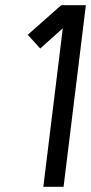

<svg xmlns="http://www.w3.org/2000/svg" viewBox="-20 -720 351 740"><path d="M225 0H147L222 -611L135 -533L87 -586L216 -700H311Z"/></svg>

Font: Kulim Park
Style: Italic
Weight: 400
Italic angle: -8°
Designer: Noponies / Dale Sattler
Foundry: Noponies
Version: Version 1.000; ttfautohint (v1.8.3)